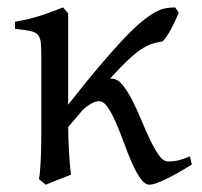

<svg xmlns="http://www.w3.org/2000/svg" viewBox="-20 -489 551 524"><path d="M503.4 -40Q483.4 -27.3 465.6 -17.3Q447.8 -7.3 432.6 0Q417.5 7.3 406.2 11.2Q395 15.1 388.7 15.1Q375.5 15.1 363.5 -1.7Q351.6 -18.6 340.3 -43.9Q329.1 -69.3 318.4 -98.9Q307.6 -128.4 296.6 -153.8Q285.6 -179.2 274.2 -196Q262.7 -212.9 250 -212.9Q241.2 -212.9 230 -206.8Q218.8 -200.7 207 -190.4L166 -142.1Q166 -127.9 166.7 -109.6Q167.5 -91.3 168.5 -72.8Q169.4 -54.2 170.9 -38.1Q172.4 -22 173.8 -12.2Q167.5 -9.8 158.7 -6.3Q149.9 -2.9 140.4 0.7Q130.9 4.4 121.6 8.3Q112.3 12.2 105 15.1L86.4 0Q87.9 -7.8 89.1 -20.8Q90.3 -33.7 91.1 -49.8Q91.8 -65.9 92.3 -84.7Q92.8 -103.5 92.8 -123V-328.6Q92.8 -355.5 91.6 -370.6Q90.3 -385.7 83.7 -393.6Q77.1 -401.4 62.5 -404.5Q47.9 -407.7 21 -410.2V-429.7Q39.1 -432.6 57.4 -437Q75.7 -441.4 92.8 -447Q109.9 -452.6 125 -458.3Q140.1 -463.9 152.3 -468.8L166 -452.1V-203.1Q214.8 -265.6 252.2 -309.6Q289.6 -353.5 317.6 -383.1Q345.7 -412.6 366.5 -429.7Q387.2 -446.8 403.3 -455.6Q419.4 -464.4 432.4 -466.6Q445.3 -468.8 458 -468.8Q461.4 -464.4 463.4 -460.9L466.8 -455.6Q467.3 -454.6 467.8 -454.1Q458 -430.2 446.5 -408.9Q435.1 -387.7 423.8 -376Q407.7 -373.5 394 -369.1Q380.4 -364.7 364.5 -354Q348.6 -343.3 328.6 -324.5Q308.6 -305.7 280.3 -274.4H284.7Q300.3 -274.4 314.2 -257.6Q328.1 -240.7 340.8 -215.8Q353.5 -190.9 365.7 -161.4Q377.9 -131.8 389.9 -106.9Q401.9 -82 413.8 -65.2Q425.8 -48.3 438.5 -48.3Q446.8 -48.3 453.6 -49.1Q460.4 -49.8 467.3 -51.5Q474.1 -53.2 481.4 -55.9Q488.8 -58.6 498.5 -62Z"/></svg>

Font: Noto Serif Devanagari
Style: Bold
Weight: 700
Designer: Monotype Design Team
Foundry: Monotype Imaging Inc.
Version: Version 1.01